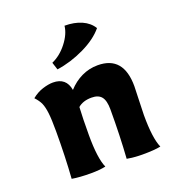

<svg xmlns="http://www.w3.org/2000/svg" viewBox="-118 -719 749 820"><g transform="rotate(-20 256.5 -309.5)"><path d="M71 0Q78 -100 78 -213Q78 -268 74.5 -297Q71 -326 63.5 -343Q56 -360 39 -378Q62 -397 88.5 -405.5Q115 -414 136 -414Q196 -414 206 -355Q233 -385 267.5 -401.5Q302 -418 341 -418Q458 -418 458 -280L456 -217L454 -150Q454 -45 474 0Q446 6 391 6Q356 6 321 0Q328 -102 328 -222Q328 -262 314 -279.5Q300 -297 269 -297Q230 -297 207 -277Q204 -225 204 -150Q204 -45 224 0Q196 6 157 6Q106 6 71 0ZM163 -494Q202 -511 232 -549.5Q262 -588 266 -625Q310 -625 343 -610.5Q376 -596 393 -568Q360 -528 298.5 -498.5Q237 -469 174 -460Z"/></g></svg>

Font: Mirza
Style: Bold
Weight: 700
Designer: Arabic design by Kourosh Beigpour, Latin design by Eduardo Tunni, engineering by Lasse Fister
Version: Version 1.0010g